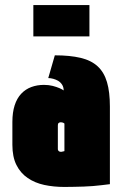

<svg xmlns="http://www.w3.org/2000/svg" viewBox="-20 -729 492 760"><path d="M334 -709H112V-585H334ZM232 -371Q227 -375 215.5 -380Q204 -385 188.5 -389Q173 -393 154 -393Q127 -393 104 -384.5Q81 -376 64 -358Q47 -340 38 -312Q29 -284 29 -246V-156Q29 -108 45 -76Q61 -44 89.5 -24.5Q118 -5 155 3Q192 11 235 11Q255 11 274 10.5Q293 10 311.5 9.5Q330 9 347.5 7.5Q365 6 382 4Q399 2 415 0V-307Q415 -365 403.5 -404Q392 -443 366.5 -466.5Q341 -490 299 -500Q257 -510 197 -510L171 -420Q180 -420 191 -417Q202 -414 211 -408.5Q220 -403 226 -393.5Q232 -384 232 -371ZM235 -240V-131Q235 -131 234 -130.5Q233 -130 232 -130Q231 -130 229 -129.5Q227 -129 225.5 -128.5Q224 -128 222 -128Q219 -128 217 -128.5Q215 -129 213 -130.5Q211 -132 210 -134Q209 -136 209 -138V-232Q209 -235 209.5 -237.5Q210 -240 211.5 -241.5Q213 -243 215 -244Q217 -245 220 -245Q223 -245 225.5 -244.5Q228 -244 230.5 -243Q233 -242 235 -240Z"/></svg>

Font: Advent Pro Black
Style: Regular
Weight: 900
Version: Version 3.000